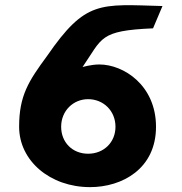

<svg xmlns="http://www.w3.org/2000/svg" viewBox="-20 -739 716 757"><path d="M221.1 -239.2C221.1 -302.1 268.7 -348 327.4 -348C387.7 -348 435.3 -302.1 435.3 -239.2C435.3 -178 389.4 -132.9 327.4 -132.9C265.3 -132.9 221.1 -178 221.1 -239.2ZM620.6 -715.2C373.6 -722 317.6 -738.9 165.9 -518.8C92.8 -419.4 55.4 -362.4 55.4 -239.2C55.4 -104.9 177.8 -1.2 335 -1.2C461.7 -1.2 595.1 -73.4 595.1 -239.2C595.1 -402.4 467.6 -484.8 371.6 -484.8C339.3 -484.8 305.4 -474.6 305.4 -474.6C384.6 -589.8 370.4 -618 583.4 -627.3Z"/></svg>

Font: Sztylet
Style: Bd
Weight: 700
Foundry: Cannot Into Space Fonts, PlusOne Fonts
Version: Version 0.12